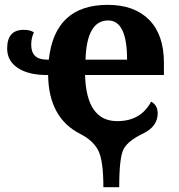

<svg xmlns="http://www.w3.org/2000/svg" viewBox="-20 -569 744 799"><path d="M476.1 210H410.2Q410.2 99.6 389.2 57.9Q368.2 16.1 314.9 -11.2Q182.6 -77.6 180.2 -256.8H174.8Q98.6 -256.8 54.2 -286.1Q9.8 -315.4 9.8 -367.2Q9.8 -444.8 78.1 -444.8Q106.9 -444.8 121.1 -434.1Q109.9 -411.6 109.9 -382.8Q109.9 -320.8 174.8 -320.8H183.1Q208 -548.8 428.2 -548.8Q539.1 -548.8 600.6 -486.6Q662.1 -424.3 662.1 -308.1V-256.8H334Q339.4 -64.9 467.8 -64.9Q565.9 -64.9 608.9 -146Q636.2 -131.3 636.2 -97.2Q636.2 -42.5 574.7 -12.9Q513.2 16.6 494.6 51Q476.1 85.4 476.1 210ZM335.9 -320.8H508.8Q508.8 -483.9 430.2 -483.9Q340.8 -483.9 335.9 -320.8ZM133.3 0Z"/></svg>

Font: Droids
Style: b
Weight: 700
Foundry: Ascender Corporation
Version: Version 1.00 build 113